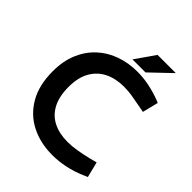

<svg xmlns="http://www.w3.org/2000/svg" viewBox="-238 -1008 1156 1156"><g transform="rotate(45 340.0 -429.5)"><path d="M405 8Q303 8 223 -32.5Q143 -73 96.5 -153Q50 -233 50 -351Q50 -438 78 -504.5Q106 -571 155.5 -617Q205 -663 271 -686.5Q337 -710 412 -710Q466 -710 517 -699Q568 -688 613 -671L632 -663L607 -562L580 -567Q535 -575 497 -582Q459 -589 419 -589Q350 -589 297 -563Q244 -537 214 -484.5Q184 -432 184 -352Q184 -271 212 -218Q240 -165 291.5 -139Q343 -113 413 -113Q451 -113 492.5 -120Q534 -127 580 -138L625 -150L650 -50L619 -37Q568 -15 513 -3.5Q458 8 405 8ZM339 -741 427 -867H582L450 -741Z"/></g></svg>

Font: REM Medium
Style: Regular
Weight: 500
Designer: Octavio Pardo
Foundry: Ashler Design
Version: Version 1.005;gftools[0.9.28]